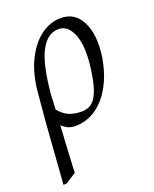

<svg xmlns="http://www.w3.org/2000/svg" viewBox="-131 -535 672 838"><g transform="rotate(-20 205.0 -116.0)"><path d="M17 228Q23 154 27.5 85.5Q32 17 37.5 -51.5Q43 -120 50 -193Q58 -275 87.5 -335Q117 -395 160.5 -427.5Q204 -460 255 -460Q320 -460 350.5 -398.5Q381 -337 366 -236Q357 -181 337.5 -136.5Q318 -92 290.5 -60.5Q263 -29 228.5 -12Q194 5 155 5Q136 5 120.5 -2Q105 -9 93 -21Q90 23 87 78.5Q84 134 81 196L31 228ZM203 -45Q229 -45 248 -59Q267 -73 280.5 -108Q294 -143 302 -204Q316 -306 294.5 -362Q273 -418 228 -418Q176 -418 144 -356.5Q112 -295 100 -155Q100 -137 97 -92Q119 -66 143.5 -55.5Q168 -45 203 -45Z"/></g></svg>

Font: Ancizar Serif Light
Style: Italic
Weight: 300
Italic angle: -4°
Designer: Cesar Puertas, Viviana Monsalve, Julian Moncada, Julian Prieto, Jose Castro, Felipe Aragon, Mariel Hernandez, Sara Alarc
Version: Version 8.100